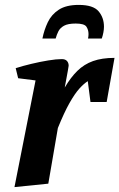

<svg xmlns="http://www.w3.org/2000/svg" viewBox="-20 -753 487 783"><path d="M39 10 125 -425 54 -434 44 -475Q72 -484 107.5 -492.5Q143 -501 176.5 -506.5Q210 -512 232 -512Q246 -512 253 -504.5Q260 -497 260 -485Q260 -482 256.5 -463.5Q253 -445 249.5 -425.5Q246 -406 244 -396Q268 -437 295.5 -464Q323 -491 359.5 -504Q396 -517 447 -517L415 -337H349L338 -422Q322 -412 303.5 -391.5Q285 -371 263.5 -333Q242 -295 216 -231L177 -4ZM153 -596Q160 -631 175 -662.5Q190 -694 220 -713.5Q250 -733 301 -733Q360 -733 382 -707Q404 -681 404 -644Q404 -633 401.5 -620Q399 -607 395 -596H339Q340 -600 340.5 -605Q341 -610 341 -614Q341 -631 332.5 -644Q324 -657 289 -657Q257 -657 241 -648Q225 -639 218 -625Q211 -611 207 -596Z"/></svg>

Font: Manuale
Style: Italic
Weight: 400
Italic angle: -11°
Designer: Eduardo Tunni / Pablo Cosgaya
Foundry: Eduardo Tunni / Pablo Cosgaya
Version: Version 1.002